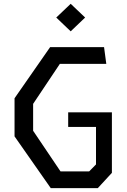

<svg xmlns="http://www.w3.org/2000/svg" viewBox="-20 -974 660 994"><path d="M55.3 -268V-465.3L239.5 -730H518.7L530.3 -643.2H289.8L151.5 -436.3V-297L293.2 -86.8H441.7L477 -122.7V-346.2L508 -316.7H333V-392.5H559.3V-79.2L486.3 0H242.8ZM271.2 -883.2 346 -954.3 420.7 -883.2 346 -811.8Z"/></svg>

Font: Monaspace Krypton Var ExLight
Style: Regular
Weight: 200
Designer: Riley Cran and the Lettermatic Team
Version: Version 1.200 (Monaspace Krypton Var)